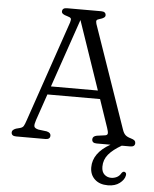

<svg xmlns="http://www.w3.org/2000/svg" viewBox="-60 -750 817 1017"><g transform="rotate(5 348.0 -242.0)"><path d="M226 -20Q226 0 201 0H45Q20 0 20 -20Q20 -33 41 -41L62 -46.5Q75.5 -50 81 -59Q86.5 -68 94 -91L277.5 -626.5Q282.5 -642.5 279 -648.2Q275.5 -654 259 -658.5Q229.5 -666 229.5 -680Q229.5 -700 254.5 -700H436.5Q461.5 -700 461.5 -680Q461.5 -666 431.5 -658Q419.5 -655 416.2 -649.8Q413 -644.5 417 -631L606 -85.5Q612.5 -66 622.5 -57Q632.5 -48 651 -43Q666.5 -38.5 671.8 -33.2Q677 -28 677 -20Q677 0 652 0H607Q561.5 26 538 54.2Q514.5 82.5 514.5 119.5Q514.5 147 529.5 160.8Q544.5 174.5 565.5 174.5Q580.5 174.5 594.8 167.8Q609 161 617.5 146Q624.5 135.5 633 136.5Q637.5 137.5 641 142.2Q644.5 147 642.5 156Q638.5 178 614.2 196.8Q590 215.5 551.5 215.5Q507.5 215.5 481.8 191.5Q456 167.5 456 128Q456 51.5 547 0H473.5Q448.5 0 448.5 -20Q448.5 -36.5 470.5 -41L514.5 -47Q527 -49 527.8 -58.2Q528.5 -67.5 521.5 -87.5L471 -236H191L143 -96Q135 -72.5 137 -62Q139 -51.5 160 -46.5L204 -41Q226 -36 226 -20ZM206 -280H455.5L331 -644Z"/></g></svg>

Font: Fraunces 9pt S100 Light
Style: Regular
Weight: 300
Version: Version 1.000; ttfautohint (v1.8.3)